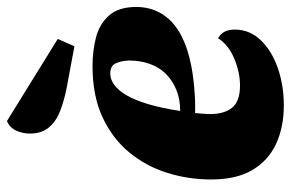

<svg xmlns="http://www.w3.org/2000/svg" viewBox="-162 -654 836 552"><g transform="rotate(-90 256.0 -378.0)"><path d="M229 20Q167 20 119 -2Q71 -24 43.5 -70Q16 -116 16 -189Q16 -254 35 -315Q54 -376 94 -424.5Q134 -473 195.5 -501.5Q257 -530 342 -530Q386 -530 424.5 -520Q463 -510 487.5 -482.5Q512 -455 512 -404Q512 -356 484.5 -319.5Q457 -283 400.5 -262Q344 -241 258 -236Q246 -235 233 -235Q220 -235 207 -235Q206 -224 205 -212.5Q204 -201 204 -193Q204 -151 222.5 -128.5Q241 -106 286 -106Q324 -106 363.5 -122.5Q403 -139 422 -169Q436 -161 441.5 -149Q447 -137 447 -121Q447 -78 416 -46Q385 -14 335.5 3Q286 20 229 20ZM213 -278Q248 -278 275 -289.5Q302 -301 320.5 -320Q339 -339 348.5 -366Q358 -393 358 -425Q357 -449 349.5 -464Q342 -479 321 -479Q304 -479 288 -467.5Q272 -456 258 -432Q244 -408 232.5 -369.5Q221 -331 213 -278ZM399 -582 276 -605Q242 -612 213 -623Q184 -634 166 -655Q148 -676 148 -710Q148 -731 156.5 -749.5Q165 -768 184 -776L420 -630Z"/></g></svg>

Font: Sansita Swashed Light ExtraBold
Style: Regular
Weight: 800
Version: Version 1.003